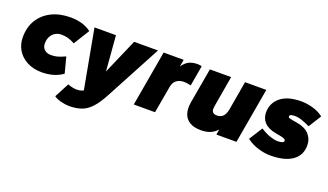

<svg xmlns="http://www.w3.org/2000/svg" viewBox="-65 -911 2616 1529"><g transform="rotate(20 1243.0 -146.0)"><path d="M260 10Q190 10 136.5 -17.5Q83 -45 53.5 -93Q24 -141 24 -202Q24 -287 62 -349Q100 -411 169 -445.5Q238 -480 330 -480Q381 -480 425 -467.5Q469 -455 505 -428L422 -294Q391 -311 364.5 -318.5Q338 -326 307 -326Q279 -326 256 -312.5Q233 -299 219.5 -274Q206 -249 206 -215Q206 -181 227.5 -162.5Q249 -144 283 -144Q314 -144 339.5 -151.5Q365 -159 402 -176L437 -42Q399 -15 355 -2.5Q311 10 260 10Z M558 188Q526 188 487 178Q448 168 428 152L493 28Q513 36 534 40Q555 44 569 44Q581 44 591 42.5Q601 41 610 38Q619 35 626 31L534 -470H716L740 -171L870 -470H1072L821 0Q782 74 744 115Q706 156 661.5 172Q617 188 558 188Z M1038 0 1120 -470H1290L1279 -410Q1306 -448 1335.5 -462Q1365 -476 1406 -476Q1419 -476 1428 -474.5Q1437 -473 1442 -470L1412 -298Q1398 -301 1382.5 -303.5Q1367 -306 1351 -306Q1317 -306 1291 -287.5Q1265 -269 1258 -227L1218 0Z M1608 10Q1550 10 1513.5 -12Q1477 -34 1463.5 -75Q1450 -116 1460 -174L1512 -470H1692L1646 -203Q1644 -190 1644.5 -179.5Q1645 -169 1650 -161Q1655 -153 1664 -148.5Q1673 -144 1688 -144Q1720 -144 1739.5 -162.5Q1759 -181 1767 -223L1810 -470H1990L1908 0H1738L1746 -46Q1724 -20 1690.5 -5Q1657 10 1608 10Z M2197 10Q2148 10 2093.5 -6.5Q2039 -23 1994 -57L2066 -171Q2112 -142 2149.5 -129.5Q2187 -117 2211 -117Q2239 -117 2252.5 -122.5Q2266 -128 2266 -139Q2266 -147 2257 -152.5Q2248 -158 2225 -163L2181 -171Q2114 -183 2081.5 -217Q2049 -251 2049 -302Q2049 -380 2109 -430Q2169 -480 2286 -480Q2331 -480 2382 -466Q2433 -452 2473 -421L2405 -313Q2375 -328 2340 -340.5Q2305 -353 2278 -353Q2255 -353 2243 -348.5Q2231 -344 2231 -334Q2231 -326 2239 -322.5Q2247 -319 2269 -315L2313 -307Q2381 -295 2414.5 -257Q2448 -219 2448 -166Q2448 -81 2382.5 -35.5Q2317 10 2197 10Z"/></g></svg>

Font: Gantari Black
Style: Italic
Weight: 900
Italic angle: -10°
Version: Version 1.000